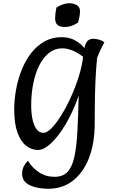

<svg xmlns="http://www.w3.org/2000/svg" viewBox="-20 -914 716 1188"><path d="M279 254Q254 254 226 250Q198 246 173 236Q148 226 132.5 208Q117 190 117 161Q117 131 129.5 111Q142 91 153 81Q179 124 221 152Q263 180 318 180Q368 180 396.5 151Q425 122 439 61.5Q453 1 458.5 -94Q464 -189 467 -322Q432 -223 387.5 -147.5Q343 -72 297.5 -29Q252 14 215 14Q176 14 142.5 -11.5Q109 -37 88.5 -92.5Q68 -148 68 -237Q68 -297 79.5 -360Q91 -423 114 -481Q137 -539 172 -584.5Q207 -630 254.5 -657Q302 -684 361 -684Q408 -684 443 -665Q478 -646 502 -617Q510 -650 523 -662Q536 -674 557 -674Q574 -674 593.5 -668.5Q613 -663 626 -653Q616 -635 604 -610Q592 -585 581 -556Q577 -519 573.5 -466Q570 -413 568 -336.5Q566 -260 566 -151Q566 -27 530.5 64Q495 155 430.5 204.5Q366 254 279 254ZM249 -92Q271 -92 300.5 -122.5Q330 -153 361 -203.5Q392 -254 420 -316Q448 -378 468 -442.5Q488 -507 494 -563Q458 -590 426 -602.5Q394 -615 365 -615Q320 -615 284 -587Q248 -559 223.5 -510.5Q199 -462 186 -398Q173 -334 173 -262Q173 -215 181 -176.5Q189 -138 206 -115Q223 -92 249 -92ZM383 -747Q349 -747 335 -760.5Q321 -774 321 -801Q321 -814 323 -830.5Q325 -847 329 -867Q371 -894 409 -894Q435 -894 455 -882.5Q475 -871 475 -844Q475 -818 463 -774Q421 -747 383 -747Z"/></svg>

Font: Paprika
Style: Regular
Weight: 400
Designer: Eduardo Rodriguez Tunni
Foundry: Eduardo Rodriguez Tunni
Version: Version 1.010; ttfautohint (v1.8.3)